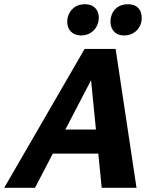

<svg xmlns="http://www.w3.org/2000/svg" viewBox="-44 -890 728 910"><path d="M438 0 381 -576H422L122 0H-24L357 -658H504L603 0ZM123 -162 188 -276H472L504 -162ZM341 -722Q316 -722 299.5 -734Q283 -746 277.5 -766Q272 -786 277 -808Q285 -837 306 -853.5Q327 -870 358 -870Q383 -870 399 -859Q415 -848 421 -828.5Q427 -809 422 -786Q415 -757 393 -739.5Q371 -722 341 -722ZM545 -722Q519 -722 503.5 -734Q488 -746 482.5 -766Q477 -786 482 -808Q488 -837 509.5 -853.5Q531 -870 562 -870Q587 -870 603 -859Q619 -848 624.5 -828.5Q630 -809 626 -786Q619 -757 597 -739.5Q575 -722 545 -722Z"/></svg>

Font: Ysabeau Office ExtraBold
Style: Italic
Weight: 800
Italic angle: -12°
Designer: Christian Thalmann (Catharsis Fonts)
Version: Version 2.001;gftools[0.9.30]; featfreeze: tnum,lnum,ss02